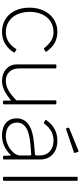

<svg xmlns="http://www.w3.org/2000/svg" viewBox="533 -1325 802 1908"><g transform="rotate(90 934.0 -371.0)"><path d="M492 -433Q497 -426 492 -423L468 -407Q467 -406 465 -406Q462 -406 457 -411Q416 -460 380 -481Q344 -502 301 -502Q240 -502 194 -472.5Q148 -443 123 -389Q98 -335 98 -265Q98 -195 123 -141Q148 -87 194 -57.5Q240 -28 300 -28Q401 -28 466 -128Q469 -133 471 -133.5Q473 -134 476 -132L499 -117Q504 -113 501 -107Q465 -49 412.5 -19.5Q360 10 296 10Q225 10 170.5 -24Q116 -58 86 -120Q56 -182 56 -263Q56 -343 86.5 -406Q117 -469 171.5 -504.5Q226 -540 296 -540Q360 -540 408 -512.5Q456 -485 492 -433Z M977 -133V-521Q977 -530 986 -530H1008Q1017 -530 1017 -521V-9Q1017 0 1009 0H988Q980 0 980 -8V-72Q980 -77 978 -78Q976 -79 972 -75Q912 -27 869 -8.5Q826 10 784 10Q713 10 666.5 -31Q620 -72 620 -137V-520Q620 -530 629 -530H651Q660 -530 660 -521V-159Q660 -100 693 -64Q726 -28 783 -28Q832 -28 878.5 -54.5Q925 -81 977 -133Z M1326 10Q1247 10 1201.5 -29Q1156 -68 1156 -135Q1156 -287 1403 -308L1508 -317Q1525 -319 1525 -332V-363Q1525 -427 1484.5 -464.5Q1444 -502 1376 -502Q1277 -502 1208 -410Q1206 -407 1203.5 -405.5Q1201 -404 1198 -406L1174 -421Q1169 -424 1174 -431Q1208 -481 1259 -510.5Q1310 -540 1378 -540Q1463 -540 1514 -493.5Q1565 -447 1565 -367V-10Q1565 0 1555 0H1537Q1528 0 1528 -9L1526 -70Q1525 -75 1522.5 -75.5Q1520 -76 1516 -72Q1434 10 1326 10ZM1511 -280 1422 -273Q1306 -264 1252 -230.5Q1198 -197 1198 -138Q1198 -87 1234.5 -57.5Q1271 -28 1332 -28Q1368 -28 1403.5 -41Q1439 -54 1468 -77Q1496 -99 1510.5 -123.5Q1525 -148 1525 -171V-266Q1525 -282 1511 -280ZM1499 -716 1500 -712Q1500 -707 1492 -704L1265 -627Q1263 -626 1260 -626Q1255 -626 1254 -632L1249 -647Q1248 -651 1249 -653.5Q1250 -656 1252 -657L1481 -751Q1483 -752 1485.5 -751Q1488 -750 1489 -748Z M1777 -12Q1777 -5 1775 -2.5Q1773 0 1765 0H1748Q1741 0 1739 -2Q1737 -4 1737 -10V-732Q1737 -738 1739 -740Q1741 -742 1746 -742H1768Q1773 -742 1775 -740Q1777 -738 1777 -732Z"/></g></svg>

Font: Libre Franklin Thin
Style: Regular
Weight: 250
Designer: Pablo Impallari, Rodrigo Fuenzalida
Foundry: Impallari Type
Version: Version 1.002; ttfautohint (v1.5)